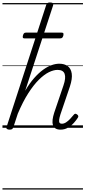

<svg xmlns="http://www.w3.org/2000/svg" viewBox="-20 -1035 692 1555"><path d="M471 15Q445 15 430 5.5Q415 -4 409 -22.5Q403 -41 406 -66Q409 -91 419 -122L494 -343Q515 -404 503.5 -436.5Q492 -469 446 -469Q414 -469 375.5 -450Q337 -431 294.5 -389Q252 -347 208.5 -279Q165 -211 124 -114L88 -4Q84 6 78 10.5Q72 15 57 15Q45 15 37 10Q29 5 33 -6L354 -994Q358 -1006 364.5 -1010.5Q371 -1015 385 -1015Q402 -1015 408 -1009Q414 -1003 410 -991L184 -300Q219 -360 256 -402Q293 -444 329 -470Q365 -496 398 -507.5Q431 -519 460 -519Q502 -519 528.5 -499.5Q555 -480 561 -439Q567 -398 546 -334L469 -107Q461 -81 459 -64.5Q457 -48 462.5 -40.5Q468 -33 481 -33Q498 -33 515 -44Q532 -55 548 -72Q564 -89 576 -104Q582 -112 588 -113.5Q594 -115 603 -109Q613 -102 614 -95Q615 -88 610 -81Q599 -63 578.5 -40Q558 -17 530.5 -1Q503 15 471 15ZM179 -724Q167 -724 165 -730.5Q163 -737 166 -748Q169 -759 174 -765Q179 -771 192 -771H478Q492 -771 493.5 -764Q495 -757 493 -747Q490 -736 484.5 -730Q479 -724 466 -724ZM0 490H652V500H0ZM0 -20H652V0H0ZM0 -505H652V-500H0ZM0 -1010H652V-1000H0Z"/></svg>

Font: Playwrite AU TAS Guides
Style: Regular
Weight: 400
Designer: Veronika Burian, José Scaglione
Foundry: TypeTogether
Version: Version 1.003